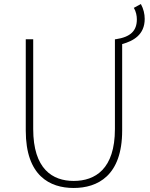

<svg xmlns="http://www.w3.org/2000/svg" viewBox="-20 -921 745 954"><path d="M346 13C464 13 587 -47 587 -272V-702C642 -717 699 -748 699 -827C699 -852 693 -877 680 -901L645 -882C656 -864 660 -842 660 -825C660 -768 629 -737 555 -726H551V-280C551 -81 453 -22 346 -22C241 -22 145 -81 145 -280V-726H108V-272C108 -47 228 13 346 13Z"/></svg>

Font: Noto Sans CJK HK Thin
Style: Regular
Weight: 100
Designer: Ryoko NISHIZUKA 西塚涼子 (kana, bopomofo & ideographs); Paul D. Hunt (Latin, Greek & Cyrillic); Sandoll Communications 산돌커뮤니
Foundry: Adobe
Version: Version 2.004;hotconv 1.0.118;makeotfexe 2.5.65603